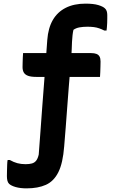

<svg xmlns="http://www.w3.org/2000/svg" viewBox="-20 -786 640 1056"><path d="M107 -494H481Q499 -494 510.5 -489.5Q522 -485 527.5 -475Q533 -465 533 -448Q533 -438 532.5 -421.5Q532 -405 531.5 -389Q531 -373 530 -363H181Q151 -363 134.5 -369Q118 -375 111 -387Q104 -399 104 -417Q104 -427 104.5 -442Q105 -457 105.5 -471.5Q106 -486 107 -494ZM121 117Q141 117 155.5 113Q170 109 179 97.5Q188 86 193 64Q198 5 202.5 -62.5Q207 -130 212.5 -200Q218 -270 223 -337Q228 -404 232.5 -463Q237 -522 240 -566Q245 -632 270.5 -676Q296 -720 341.5 -743Q387 -766 450 -766Q495 -766 521 -758Q547 -750 557 -740Q564 -734 567 -724.5Q570 -715 570 -704Q570 -696 570 -684.5Q570 -673 569.5 -660Q569 -647 568 -636Q567 -625 566 -618H554Q540 -625 526 -630Q512 -635 496 -637Q480 -639 461 -639Q437 -639 417.5 -635.5Q398 -632 384 -622Q381 -610 379 -592.5Q377 -575 376 -555.5Q375 -536 374.5 -516.5Q374 -497 372 -481Q370 -452 366.5 -408Q363 -364 358.5 -310.5Q354 -257 350 -199.5Q346 -142 341.5 -86Q337 -30 333 19Q326 111 301 161Q276 211 232.5 230.5Q189 250 126 250Q92 250 67 243Q42 236 30 225Q23 218 20.5 207Q18 196 18 183Q18 170 18.5 153Q19 136 19.5 119.5Q20 103 22 94H34Q55 106 75.5 111.5Q96 117 121 117Z"/></svg>

Font: Rec Mono Semicasual
Style: Bold
Weight: 700
Version: Version 1.085; ttfautohint (v1.8.4.7-5d5b)